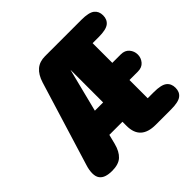

<svg xmlns="http://www.w3.org/2000/svg" viewBox="-160 -774 938 938"><g transform="rotate(-45 309.5 -305.0)"><path d="M416 0.5Q311.5 0.5 311.5 -96.5V-125H221L208.5 -75.5Q197.5 -33 174.5 -11.8Q151.5 9.5 105.5 9.5Q84 9.5 66.5 4Q49 -1.5 39 -14.8Q29 -28 29 -51Q29 -61.5 31 -73.8Q33 -86 37.5 -100L171.5 -536.5Q184.5 -578 208.8 -598.5Q233 -619 270.5 -619H522Q573 -619 592.8 -603.5Q612.5 -588 612.5 -559.5Q612.5 -530.5 592.8 -515Q573 -499.5 522 -499.5H480V-363.5H538.5Q566.5 -363.5 581.8 -345.5Q597 -327.5 597 -304Q597 -281 581.8 -263Q566.5 -245 538.5 -245H480V-119H522Q573 -119 592.8 -103.5Q612.5 -88 612.5 -59Q612.5 -30 592.8 -14.8Q573 0.5 522 0.5ZM254.5 -258.5H311.5V-484Q311 -482.5 310.8 -481.2Q310.5 -480 310 -478.5Z"/></g></svg>

Font: Sono Monospace ExtraBold
Style: Regular
Weight: 800
Version: Version 2.112